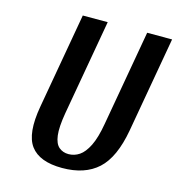

<svg xmlns="http://www.w3.org/2000/svg" viewBox="-106 -792 825 893"><g transform="rotate(15 306.5 -345.0)"><path d="M273 10Q164 10 121 -47.5Q78 -105 102 -240L183 -700H303L222 -240Q210 -170 215 -131Q220 -92 239 -76Q258 -60 285 -60Q313 -60 337 -76Q361 -92 380.5 -131Q400 -170 412 -240L493 -700H613L532 -240Q508 -105 445 -47.5Q382 10 273 10Z"/></g></svg>

Font: Cuprum
Style: Bold Italic
Weight: 700
Italic angle: -10°
Designer: Jovanny Lemonad
Foundry: Jovanny Lemonad
Version: Version 3.000